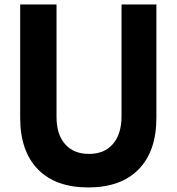

<svg xmlns="http://www.w3.org/2000/svg" viewBox="-20 -820 790 859"><path d="M232.9 -800V-296.6Q232.9 -218.7 271.2 -175.1Q309.5 -131.4 378.3 -131.4Q447.2 -131.4 485.4 -176Q523.7 -220.7 523.7 -300.5V-800H679.7V-293.1Q679.7 -143.9 600.5 -62.6Q521.2 18.6 375 18.6Q228.8 18.6 149.5 -62.6Q70.3 -143.9 70.3 -293.1V-800Z"/></svg>

Font: Martian Mono Custom sWd Rg
Style: Regular
Weight: 400
Width: 6
Monospace: yes
Designer: Alex Havermale
Foundry: Evil Martians
Version: Version 1.000